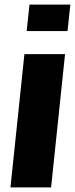

<svg xmlns="http://www.w3.org/2000/svg" viewBox="-20 -813 325 833"><path d="M25.4 0H201.7L262.2 -578.1H85.9ZM95.7 -678.2H272.9L285.2 -793H107.9Z"/></svg>

Font: Oswald
Style: Heavy
Weight: 800
Designer: Vernon Adams
Foundry: Vernon Adams
Version: 3.0; ttfautohint (v0.95.6-bc232) -l 8 -r 50 -G 200 -x 0 -w "